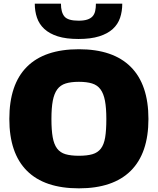

<svg xmlns="http://www.w3.org/2000/svg" viewBox="-20 -1019 862 1049"><path d="M409 -806Q341 -806 295.5 -820.5Q250 -835 222 -861Q194 -887 182 -922.5Q170 -958 170 -999H313Q313 -952 332 -929Q351 -906 409 -906Q438 -906 456.5 -912Q475 -918 485.5 -929.5Q496 -941 500 -958.5Q504 -976 504 -999H648Q648 -957 636 -921.5Q624 -886 596 -860.5Q568 -835 522 -820.5Q476 -806 409 -806ZM411 10Q223 10 127 -86Q31 -182 31 -369Q31 -558 127 -654Q223 -750 411 -750Q598 -750 694.5 -653.5Q791 -557 791 -369Q791 -182 694.5 -86Q598 10 411 10ZM411 -168Q456 -168 485 -176.5Q514 -185 531 -207Q548 -229 554.5 -268Q561 -307 561 -369Q561 -429 553.5 -468.5Q546 -508 529 -531Q512 -554 483 -563Q454 -572 411 -572Q368 -572 339 -563Q310 -554 293 -531Q276 -508 268.5 -469Q261 -430 261 -369Q261 -308 268 -269Q275 -230 292 -207.5Q309 -185 338 -176.5Q367 -168 411 -168Z"/></svg>

Font: Encode Sans Normal
Style: Black
Weight: 900
Designer: Pablo Impallari, Andres Torresi
Foundry: Pablo Impallari, Andres Torresi
Version: Version 1.000; ttfautohint (v1.00) -l 8 -r 50 -G 200 -x 14 -